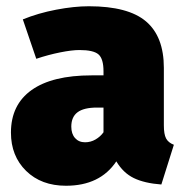

<svg xmlns="http://www.w3.org/2000/svg" viewBox="-20 -574 591 614"><path d="M536 -111 496 16Q442 12 408 -4.5Q374 -21 352 -58Q300 20 191 20Q112 20 63.5 -27.5Q15 -75 15 -150Q15 -239 81 -286Q147 -333 273 -333H311V-346Q311 -386 295 -400Q279 -414 234 -414Q210 -414 172.5 -406.5Q135 -399 96 -386L53 -512Q102 -532 159.5 -543Q217 -554 264 -554Q390 -554 447 -505.5Q504 -457 504 -357V-173Q504 -145 511 -131.5Q518 -118 536 -111ZM311 -151V-230H290Q248 -230 228 -215Q208 -200 208 -169Q208 -146 220 -132.5Q232 -119 252 -119Q270 -119 285.5 -128Q301 -137 311 -151Z"/></svg>

Font: Fira Sans Black
Style: Regular
Weight: 900
Designer: Carrois Corporate & Edenspiekermann AG
Foundry: Carrois Corporate GbR & Edenspiekermann AG
Version: Version 4.203